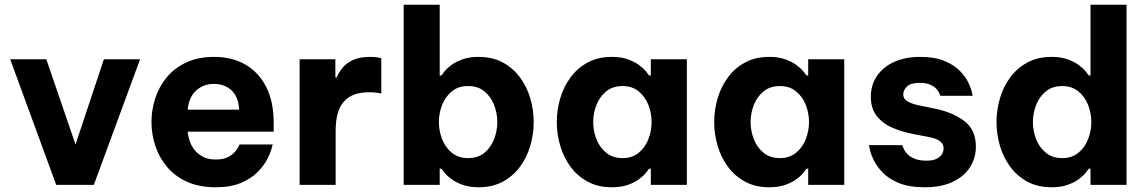

<svg xmlns="http://www.w3.org/2000/svg" viewBox="-20 -780 4841 810"><path d="M375.8 0H217.2L23 -530H175.4L319 -111H278.8L418.2 -530H571Z M889.8 10Q820 10 768.9 -13.2Q717.8 -36.4 684.6 -76.1Q651.4 -115.8 635.2 -164.9Q619 -214 619 -265.6Q619 -315.6 634.7 -364.6Q650.4 -413.6 683 -453.3Q715.6 -493 765.7 -516.5Q815.8 -540 884.6 -540Q958.6 -540 1014.8 -507.8Q1071 -475.6 1102.8 -413.7Q1134.6 -351.8 1134.6 -261.6V-224.6H772Q774.4 -192.8 788.4 -166.1Q802.4 -139.4 828 -123.2Q853.6 -107 889.8 -107Q920.6 -107 940.1 -116.6Q959.6 -126.2 970.7 -138.8Q981.8 -151.4 986.1 -161Q990.4 -170.6 990.4 -170.6H1130.4Q1130.4 -170.6 1125.4 -152.2Q1120.4 -133.8 1106.8 -107.3Q1093.2 -80.8 1066.4 -53.8Q1039.6 -26.8 996.7 -8.4Q953.8 10 889.8 10ZM771.8 -317.2H988.8Q987.4 -354.2 973.1 -378.3Q958.8 -402.4 935 -414.2Q911.2 -426 882.2 -426Q837.8 -426 807.1 -397.8Q776.4 -369.6 771.8 -317.2Z M1396 0H1244V-530H1394.8V-453.2H1400Q1409.2 -474.4 1425.4 -494.3Q1441.6 -514.2 1469.6 -527.1Q1497.6 -540 1541.2 -540Q1562.4 -540 1575.5 -537.3Q1588.6 -534.6 1588.6 -534.6V-385.4Q1588.6 -385.4 1574.3 -388.1Q1560 -390.8 1537 -390.8Q1501.8 -390.8 1475.4 -381.3Q1449 -371.8 1431.1 -351.9Q1413.2 -332 1404.6 -301.1Q1396 -270.2 1396 -227Z M1998.8 10Q1960.6 10 1932.4 -0.1Q1904.2 -10.2 1885.5 -23.8Q1866.8 -37.4 1856.3 -50.1Q1845.8 -62.8 1842.2 -68.4H1835V0H1683V-760H1835V-461.6H1842.2Q1845.8 -467.2 1856.3 -480.1Q1866.8 -493 1885.5 -506.6Q1904.2 -520.2 1932.4 -530.1Q1960.6 -540 1998.8 -540Q2057.6 -540 2101.1 -516.5Q2144.6 -493 2173.7 -453.5Q2202.8 -414 2217.2 -365Q2231.6 -316 2231.6 -265Q2231.6 -214 2217.2 -165Q2202.8 -116 2173.7 -76.5Q2144.6 -37 2101.1 -13.5Q2057.6 10 1998.8 10ZM1954.6 -113Q1996.6 -113 2023.7 -135.5Q2050.8 -158 2064.4 -192.9Q2078 -227.8 2078 -265Q2078 -302.6 2064.4 -337.3Q2050.8 -372 2023.7 -394.5Q1996.6 -417 1954.6 -417Q1913.6 -417 1886.2 -394.5Q1858.8 -372 1845.2 -337.3Q1831.6 -302.6 1831.6 -265Q1831.6 -227.8 1845.2 -192.9Q1858.8 -158 1886.2 -135.5Q1913.6 -113 1954.6 -113Z M2561.8 -540Q2600.4 -540 2628.4 -529.9Q2656.4 -519.8 2675.1 -506.2Q2693.8 -492.6 2704.3 -479.9Q2714.8 -467.2 2718.4 -461.6H2725.6V-530H2877.6V0H2725.6V-68.4H2718.4Q2714.8 -62.8 2704.3 -49.9Q2693.8 -37 2675.1 -23.4Q2656.4 -9.8 2628.4 0.1Q2600.4 10 2561.8 10Q2503 10 2459.5 -13.5Q2416 -37 2386.9 -76.5Q2357.8 -116 2343.4 -165Q2329 -214 2329 -265Q2329 -316 2343.4 -365Q2357.8 -414 2386.9 -453.5Q2416 -493 2459.5 -516.5Q2503 -540 2561.8 -540ZM2606 -417Q2565 -417 2537.4 -394.5Q2509.8 -372 2496.2 -337.3Q2482.6 -302.6 2482.6 -265Q2482.6 -227.8 2496.2 -192.9Q2509.8 -158 2537.4 -135.5Q2565 -113 2606 -113Q2647 -113 2674.4 -135.5Q2701.8 -158 2715.4 -192.9Q2729 -227.8 2729 -265Q2729 -302.6 2715.4 -337.3Q2701.8 -372 2674.4 -394.5Q2647 -417 2606 -417Z M3225.8 -540Q3264.4 -540 3292.4 -529.9Q3320.4 -519.8 3339.1 -506.2Q3357.8 -492.6 3368.3 -479.9Q3378.8 -467.2 3382.4 -461.6H3389.6V-530H3541.6V0H3389.6V-68.4H3382.4Q3378.8 -62.8 3368.3 -49.9Q3357.8 -37 3339.1 -23.4Q3320.4 -9.8 3292.4 0.1Q3264.4 10 3225.8 10Q3167 10 3123.5 -13.5Q3080 -37 3050.9 -76.5Q3021.8 -116 3007.4 -165Q2993 -214 2993 -265Q2993 -316 3007.4 -365Q3021.8 -414 3050.9 -453.5Q3080 -493 3123.5 -516.5Q3167 -540 3225.8 -540ZM3270 -417Q3229 -417 3201.4 -394.5Q3173.8 -372 3160.2 -337.3Q3146.6 -302.6 3146.6 -265Q3146.6 -227.8 3160.2 -192.9Q3173.8 -158 3201.4 -135.5Q3229 -113 3270 -113Q3311 -113 3338.4 -135.5Q3365.8 -158 3379.4 -192.9Q3393 -227.8 3393 -265Q3393 -302.6 3379.4 -337.3Q3365.8 -372 3338.4 -394.5Q3311 -417 3270 -417Z M3881.4 10Q3815 10 3771.9 -7.9Q3728.8 -25.8 3703.4 -52.5Q3678 -79.2 3665.5 -105.6Q3653 -132 3649.4 -149.9Q3645.8 -167.8 3645.8 -167.8H3786.8Q3786.8 -167.8 3788.8 -161.2Q3790.8 -154.6 3796.4 -144.9Q3802 -135.2 3813.2 -125.3Q3824.4 -115.4 3842.8 -108.8Q3861.2 -102.2 3888.2 -102.2Q3916 -102.2 3931.7 -110.3Q3947.4 -118.4 3954.1 -130.2Q3960.8 -142 3960.8 -153.2Q3960.8 -172.6 3946 -183.9Q3931.2 -195.2 3902.2 -201.2L3829.6 -215.2Q3784.2 -224 3743.8 -241.6Q3703.4 -259.2 3678.6 -290.8Q3653.8 -322.4 3653.8 -371.8Q3653.8 -420.2 3678.6 -458Q3703.4 -495.8 3750.3 -517.9Q3797.2 -540 3862.4 -540Q3923.4 -540 3963.6 -523.3Q4003.8 -506.6 4028 -482.4Q4052.2 -458.2 4064.2 -433.7Q4076.2 -409.2 4079.8 -392.5Q4083.4 -375.8 4083.4 -375.8H3947Q3947 -375.8 3944 -384Q3941 -392.2 3932 -403.1Q3923 -414 3905.6 -422.2Q3888.2 -430.4 3859.8 -430.4Q3821.4 -430.4 3806 -414.7Q3790.6 -399 3790.6 -382Q3790.6 -362.4 3808.4 -352.3Q3826.2 -342.2 3854.4 -336L3922.6 -322Q3999 -306.6 4048 -269.5Q4097 -232.4 4097 -161.4Q4097 -113.2 4071.9 -74.2Q4046.8 -35.2 3999 -12.6Q3951.2 10 3881.4 10Z M4416.8 10Q4358 10 4314.5 -13.5Q4271 -37 4241.9 -76.5Q4212.8 -116 4198.4 -165Q4184 -214 4184 -265Q4184 -316 4198.4 -365Q4212.8 -414 4241.9 -453.5Q4271 -493 4314.5 -516.5Q4358 -540 4416.8 -540Q4455.4 -540 4483.4 -529.9Q4511.4 -519.8 4530.1 -506.2Q4548.8 -492.6 4559.3 -479.9Q4569.8 -467.2 4573.4 -461.6H4580.6V-760H4732.6V0H4580.6V-68.4H4573.4Q4569.8 -62.8 4559.3 -49.9Q4548.8 -37 4530.1 -23.4Q4511.4 -9.8 4483.4 0.1Q4455.4 10 4416.8 10ZM4461 -113Q4502 -113 4529.4 -135.5Q4556.8 -158 4570.4 -192.9Q4584 -227.8 4584 -265Q4584 -302.6 4570.4 -337.3Q4556.8 -372 4529.4 -394.5Q4502 -417 4461 -417Q4420 -417 4392.4 -394.5Q4364.8 -372 4351.2 -337.3Q4337.6 -302.6 4337.6 -265Q4337.6 -227.8 4351.2 -192.9Q4364.8 -158 4392.4 -135.5Q4420 -113 4461 -113Z"/></svg>

Font: Be Vietnam Pro Variable Thin
Style: Regular
Weight: 100
Designer: Lam Bao, Tony Le, Vietanh Nguyen
Foundry: Yellow Type Foundry
Version: Version 1.002